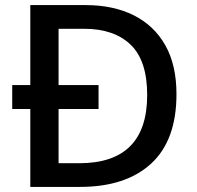

<svg xmlns="http://www.w3.org/2000/svg" viewBox="-20 -734 773 754"><path d="M316 -714Q425 -714 505 -674Q585 -634 629 -556.5Q673 -479 673 -364Q673 -183 573.5 -91.5Q474 0 294 0H99V-306H28V-400H99V-714ZM310 -621H210V-400H367V-306H210V-93H291Q558 -93 558 -361Q558 -496 493 -558.5Q428 -621 310 -621Z"/></svg>

Font: Noto Sans NKo Unjoined Medium
Style: Regular
Weight: 500
Designer: Monotype Design Team
Foundry: Monotype Imaging Inc.
Version: Version 2.004